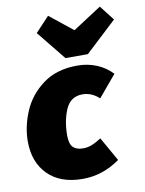

<svg xmlns="http://www.w3.org/2000/svg" viewBox="-93 -895 739 979"><g transform="rotate(-10 276.5 -405.0)"><path d="M507 -480 414 -369Q375 -405 328 -405Q266 -405 240.5 -346.5Q215 -288 215 -212Q215 -167 233 -150Q251 -133 284 -133Q307 -133 328 -141Q349 -149 379 -168L449 -44Q360 20 256 20Q141 20 76.5 -44Q12 -108 12 -217Q12 -293 45 -371Q78 -449 149 -501.5Q220 -554 327 -554Q381 -554 427 -535Q473 -516 507 -480ZM493 -830 553 -753 391 -602H275L153 -753L225 -830L345 -734Z"/></g></svg>

Font: Fira Sans Black
Style: Italic
Weight: 900
Italic angle: -8°
Designer: Carrois Corporate & Edenspiekermann AG
Foundry: Carrois Corporate GbR & Edenspiekermann AG
Version: Version 4.203